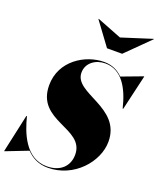

<svg xmlns="http://www.w3.org/2000/svg" viewBox="-206 -1125 1054 1253"><g transform="rotate(20 320.5 -498.5)"><path d="M430.5 -945 259.5 -1012 257.5 -1010 375.5 -850H480.5L642.5 -1010L641 -1012ZM-22.5 10 129.5 -49C166 -10.5 213.5 15 278 15C459 15 593 -140 593 -280C593 -520 273 -499.5 273 -644C273 -712.5 334 -753.5 400 -753.5C515.5 -753.5 575 -645 606 -515H610L667 -760H663.5L519.5 -706C486.5 -739.5 444 -760 390 -760C259 -760 103 -665 103 -495C103 -245 418 -310.5 418 -126C418 -47.5 364 8.5 268 8.5C120 8.5 62 -151 36 -255H32L-26 10Z"/></g></svg>

Font: Bodoni* 48pt Fatface
Style: Italic
Weight: 900
Italic angle: -13°
Version: Version 2.3